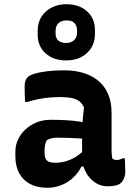

<svg xmlns="http://www.w3.org/2000/svg" viewBox="-20 -882 640 912"><path d="M510 -347Q510 -324 510 -301Q510 -278 510 -255Q510 -232 510 -209Q510 -186 510 -164Q510 -153 511 -144.5Q512 -136 514 -128Q517 -126 522.5 -124Q528 -122 534 -122Q541 -122 548 -124Q555 -126 561 -130H573Q574 -113 574.5 -97.5Q575 -82 575 -65Q575 -49 568.5 -34Q562 -19 552 -11Q542 -3 524.5 0Q507 3 492 3Q465 3 443 -8.5Q421 -20 404.5 -39.5Q388 -59 379 -84Q370 -109 370 -136Q370 -163 370 -190Q370 -217 370 -243Q370 -263 371 -283.5Q372 -304 374 -326Q376 -348 379 -372Q370 -391 356 -401.5Q342 -412 320 -416.5Q298 -421 267 -421Q238 -421 212 -418.5Q186 -416 161.5 -411Q137 -406 111 -398H99Q98 -416 97.5 -435.5Q97 -455 97 -473Q97 -486 100.5 -497Q104 -508 111 -515Q119 -524 143 -531.5Q167 -539 203 -543.5Q239 -548 283 -548Q340 -548 382.5 -533.5Q425 -519 453.5 -492.5Q482 -466 496 -429Q510 -392 510 -347ZM192 -153Q192 -129 203.5 -119Q215 -109 243 -109Q267 -109 291 -115.5Q315 -122 339 -136.5Q363 -151 386 -175L390 -91H367Q353 -63 329.5 -40Q306 -17 273.5 -3.5Q241 10 204 10Q157 10 123 -8Q89 -26 71 -59.5Q53 -93 53 -140V-162Q53 -192 65.5 -219Q78 -246 100.5 -267Q123 -288 153.5 -300.5Q184 -313 220 -313Q259 -313 294 -311Q329 -309 357.5 -304.5Q386 -300 406 -295Q413 -292 417.5 -279.5Q422 -267 424 -250.5Q426 -234 426 -219Q397 -222 367.5 -224Q338 -226 309.5 -227Q281 -228 253 -228Q237 -228 224.5 -225Q212 -222 202 -216Q197 -206 194.5 -195Q192 -184 192 -172ZM296 -862Q337 -862 367 -846.5Q397 -831 414 -804Q431 -777 431 -739V-721Q431 -665 393 -630Q355 -595 294 -595Q234 -595 196.5 -628.5Q159 -662 159 -718V-736Q159 -774 176.5 -802Q194 -830 225 -846Q256 -862 296 -862ZM296 -785Q272 -785 258 -772Q244 -759 244 -735V-723Q244 -714 246.5 -706Q249 -698 254 -692Q262 -684 272 -681Q282 -678 294 -678Q318 -678 332 -691.5Q346 -705 346 -726V-738Q346 -748 343 -756.5Q340 -765 335 -771Q328 -779 318.5 -782Q309 -785 296 -785Z"/></svg>

Font: Rec Mono Semicasual
Style: Bold
Weight: 700
Version: Version 1.085; ttfautohint (v1.8.4.7-5d5b)